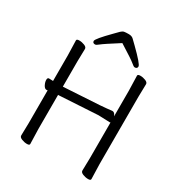

<svg xmlns="http://www.w3.org/2000/svg" viewBox="-206 -1034 1112 1187"><g transform="rotate(30 350.0 -440.5)"><path d="M360 -824Q259 -760 242.5 -746Q226 -732 218 -732Q200 -732 200 -747.5Q200 -763 281 -845Q301 -866 312.5 -877Q324 -888 334.5 -890Q345 -892 367 -892Q389 -892 401 -880Q413 -868 433 -849Q519 -765 519 -748.5Q519 -732 501 -732Q493 -732 475.5 -747.5Q458 -763 360 -824ZM540 -18 542 -107V-362L536 -361L456 -364L182 -348H176V-105L179 1Q179 11 160.5 11Q142 11 123 3.5Q104 -4 104 -17L106 -106V-340Q103 -339 99 -339H98Q85 -339 75.5 -357.5Q66 -376 66 -392Q66 -408 77 -408H78L106 -407V-589L103 -695Q103 -705 122 -705Q141 -705 159.5 -697.5Q178 -690 178 -677L176 -588V-407H181L432 -422Q455 -424 479 -426Q503 -428 515 -430H518Q533 -430 542 -406V-589L539 -695Q539 -705 558 -705Q577 -705 595.5 -697.5Q614 -690 614 -677L612 -588V-106L615 0Q615 10 596.5 10Q578 10 559 2.5Q540 -5 540 -18Z"/></g></svg>

Font: Moon Stars Kai T
Style: Regular
Weight: 400
Designer: GuiWonder
Version: Version 1.101